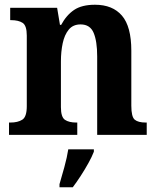

<svg xmlns="http://www.w3.org/2000/svg" viewBox="-20 -569 663 810"><path d="M18 0V-52H24Q55 -52 74 -64Q93 -76 93 -121V-419Q93 -461 75.5 -472.5Q58 -484 27 -484H23V-536H221L233 -464H238Q260 -505 292.5 -527Q325 -549 381 -549Q455 -549 494.5 -503Q534 -457 534 -355V-123Q534 -76 548.5 -64Q563 -52 595 -52H599V0H390V-331Q390 -395 375 -430.5Q360 -466 320 -466Q288 -466 270 -444Q252 -422 244.5 -386.5Q237 -351 237 -310V-117Q237 -75 254 -63.5Q271 -52 302 -52H306V0ZM231 208Q240 178 251.5 136Q263 94 268 61H376V71Q368 92 353 119Q338 146 320.5 173Q303 200 287 221H231Z"/></svg>

Font: Noto Serif Devanagari SemiCondensed
Style: Bold
Weight: 700
Width: 4
Designer: Universal Thirst, Indian Type Foundry and the Monotype Design Team
Foundry: Monotype Imaging Inc.
Version: Version 2.004; ttfautohint (v1.8.4.7-5d5b)